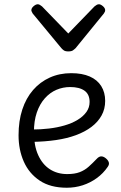

<svg xmlns="http://www.w3.org/2000/svg" viewBox="-20 -862 566 900"><path d="M293 18Q216 18 166 -15.5Q116 -49 91.5 -104.5Q67 -160 67 -228Q67 -295 84.5 -348.5Q102 -402 135 -440Q168 -478 213.5 -498.5Q259 -519 314 -519Q365 -519 400.5 -503.5Q436 -488 454.5 -458.5Q473 -429 473 -389Q473 -351 456 -320.5Q439 -290 408.5 -267Q378 -244 336 -228.5Q294 -213 242.5 -205.5Q191 -198 133 -197V-255Q171 -255 209.5 -259.5Q248 -264 282.5 -274Q317 -284 343.5 -300Q370 -316 385 -337Q400 -358 400 -384Q400 -420 376 -437Q352 -454 309 -454Q275 -454 244.5 -441Q214 -428 190 -401Q166 -374 152.5 -334.5Q139 -295 139 -242Q139 -179 159 -135Q179 -91 214 -68.5Q249 -46 295 -46Q330 -46 353.5 -55Q377 -64 395.5 -80.5Q414 -97 433 -117Q444 -129 454.5 -129Q465 -129 476 -120Q487 -111 490 -101Q493 -91 485 -80Q464 -49 433.5 -27Q403 -5 367.5 6.5Q332 18 293 18ZM444 -842Q452 -842 462.5 -833Q473 -824 473 -814Q473 -811 472 -808Q471 -805 467 -799L335 -637Q329 -631 322 -626Q315 -621 300 -621Q286 -621 279 -626Q272 -631 267 -637L133 -799Q130 -805 128.5 -808Q127 -811 127 -814Q127 -824 137.5 -833Q148 -842 157 -842Q162 -842 167 -839Q172 -836 177 -832L300 -705L423 -832Q428 -836 433 -839Q438 -842 444 -842Z"/></svg>

Font: Playwrite CL Light
Style: Regular
Weight: 300
Designer: Veronika Burian, José Scaglione
Foundry: TypeTogether
Version: Version 1.002